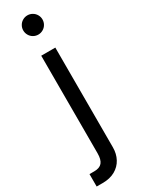

<svg xmlns="http://www.w3.org/2000/svg" viewBox="-272 -752 723 980"><g transform="rotate(-30 89.5 -262.0)"><path d="M144.5 -515.6V72.3Q144.5 109.9 128.4 139.9Q112.3 169.9 81.8 187Q51.3 204.1 8.8 204.1H-27.3V130.9H1Q32.7 130.9 47.1 113.8Q61.5 96.7 61.5 59.6V-515.6ZM46.4 -672.9Q46.4 -688 54 -701.2Q61.5 -714.4 74.7 -721.9Q87.9 -729.5 103 -729.5Q118.2 -729.5 131.3 -721.9Q144.5 -714.4 152.1 -701.2Q159.7 -688 159.7 -672.9Q159.7 -657.7 152.1 -644.5Q144.5 -631.3 131.3 -623.8Q118.2 -616.2 103 -616.2Q87.9 -616.2 74.7 -623.8Q61.5 -631.3 54 -644.5Q46.4 -657.7 46.4 -672.9Z"/></g></svg>

Font: Intratopia Thin
Style: Regular
Weight: 100
Designer: Rasmus Andersson
Foundry: rsms
Version: Version 3.000;Glyphs 3.2.3 (3260)